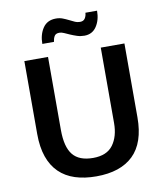

<svg xmlns="http://www.w3.org/2000/svg" viewBox="-90 -892 834 975"><g transform="rotate(-10 327.0 -404.0)"><path d="M69 -630H191V-253Q191 -166 223.5 -125.5Q256 -85 328 -85Q399 -85 431 -128.5Q463 -172 463 -241V-630H585V-249Q585 -118 519 -54Q453 10 328 10Q267 10 219 -5.5Q171 -21 137.5 -53.5Q104 -86 86.5 -136Q69 -186 69 -254ZM174 -700Q174 -748 196.5 -781.5Q219 -815 264 -815Q283 -815 298.5 -809Q314 -803 328 -796Q342 -789 355 -783Q368 -777 383 -777Q400 -777 408 -789Q416 -801 417 -818H477Q477 -770 455 -737Q433 -704 392 -704Q372 -704 354 -710Q336 -716 321 -722.5Q306 -729 293 -735Q280 -741 269 -741Q250 -741 243 -729Q236 -717 234 -700Z"/></g></svg>

Font: Mukta Malar SemiBold
Style: Regular
Weight: 600
Designer: Aadarsh Rajan, Girish Dalvi, Yashodeep Gholap
Foundry: Ek Type
Version: Version 2.538;PS 1.000;hotconv 16.6.51;makeotf.lib2.5.65220;